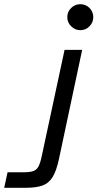

<svg xmlns="http://www.w3.org/2000/svg" viewBox="-168 -734 465 916"><path d="M-148 162 -132 88H-60Q-27 88 -10 82.5Q7 77 16 59.5Q25 42 32 7L140 -496H224L113 26Q101 82 82.5 111.5Q64 141 33.5 151.5Q3 162 -47 162ZM215 -590Q190 -590 171.5 -608.5Q153 -627 153 -652Q153 -678 171.5 -696Q190 -714 215 -714Q241 -714 259 -696Q277 -678 277 -652Q277 -627 259 -608.5Q241 -590 215 -590Z"/></svg>

Font: Atkinson Hyperlegible Next
Style: Italic
Weight: 400
Italic angle: -12°
Designer: Elliott Scott, Megan Eiswerth, Linus Boman, Theodore Petrosky, Letters from Sweden
Foundry: Applied Design Works, Letters from Sweden
Version: Version 2.001